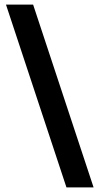

<svg xmlns="http://www.w3.org/2000/svg" viewBox="-20 -768 433 835"><path d="M269 47 6 -748H124L387 47Z"/></svg>

Font: Outfit Thin SemiBold
Style: Regular
Weight: 600
Version: Version 1.100;gftools[0.9.27]